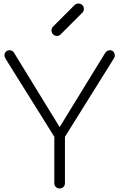

<svg xmlns="http://www.w3.org/2000/svg" viewBox="-20 -1065 673 1085"><path d="M317 0Q304 0 295.5 -8.5Q287 -17 287 -30V-292L11 -734Q4 -746 5.5 -756.5Q7 -767 14.5 -774Q22 -781 34 -781Q42 -781 47.5 -778Q53 -775 58 -769L339 -311H295L572 -762Q579 -773 585.5 -777Q592 -781 601 -781Q613 -781 620 -774Q627 -767 628.5 -756Q630 -745 623 -734L347 -292V-30Q347 -17 338.5 -8.5Q330 0 317 0ZM302 -862Q289 -862 280 -871Q271 -880 271 -893Q271 -904 278 -913L401 -1036Q410 -1045 423 -1045Q436 -1045 445 -1036.5Q454 -1028 454 -1014Q454 -1009 452 -1003.5Q450 -998 445 -993L322 -870Q314 -862 302 -862Z"/></svg>

Font: ComfortaaLight
Style: Regular
Weight: 300
Designer: Johan Aakerlund
Foundry: Johan Aakerlund
Version: Version 3.104; ttfautohint (v1.8.1.43-b0c9)